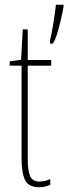

<svg xmlns="http://www.w3.org/2000/svg" viewBox="-20 -780 288 810"><path d="M147 -14Q160 -14 172.5 -17.5Q185 -21 192 -25V0Q182 4 171 7Q160 10 146 10Q100 10 85.5 -21Q71 -52 71 -112V-503H21V-521L69 -528L76 -656H97V-527H196V-503H97V-108Q97 -60 107 -37Q117 -14 147 -14ZM248 -750Q245 -733 238 -702Q231 -671 222 -641Q213 -611 203 -596H191V-610Q193 -616 197 -636Q201 -656 205 -681Q209 -706 212 -728Q215 -750 216 -760H248Z"/></svg>

Font: Noto Sans Lao UI ExtCond Thin
Style: Regular
Weight: 100
Width: 2
Designer: Monotype Design Team
Foundry: Monotype Imaging Inc.
Version: Version 2.000; ttfautohint (v1.8.4.7-5d5b)